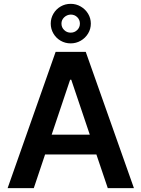

<svg xmlns="http://www.w3.org/2000/svg" viewBox="-20 -976 733 996"><path d="M19.5 0 268.6 -707H424.8L674.8 0H539.1L480 -174.8H213.9L155.3 0ZM445.8 -277.3 349.6 -562.5H343.8L248 -277.3ZM243.2 -853.5Q243.2 -881.3 257.1 -905Q271 -928.7 294.7 -942.4Q318.4 -956.1 346.7 -956.1Q375 -956.1 398.9 -942.1Q422.9 -928.2 437 -904.8Q451.2 -881.3 451.2 -853.5Q451.2 -825.7 437 -802.2Q422.9 -778.8 398.9 -764.9Q375 -751 346.7 -751Q318.4 -751 294.7 -764.6Q271 -778.3 257.1 -802Q243.2 -825.7 243.2 -853.5ZM394.5 -853.5Q394.5 -873 380.9 -886.7Q367.2 -900.4 346.7 -900.4Q326.7 -899.4 312.7 -886Q298.8 -872.6 298.8 -853.5Q298.8 -834 312.7 -820.3Q326.7 -806.6 346.7 -806.6Q366.7 -806.6 380.6 -820.3Q394.5 -834 394.5 -853.5Z"/></svg>

Font: WEMIX Pretendard SemiBold
Style: Regular
Weight: 600
Designer: Base glyphs from Inter by Rasmus Andersson; Hangeul glyphs from Noto Sans CJK(Source Han Sans) by Jang Soo-young and Kan
Foundry: Kil Hyung-jin
Version: Version 1.000